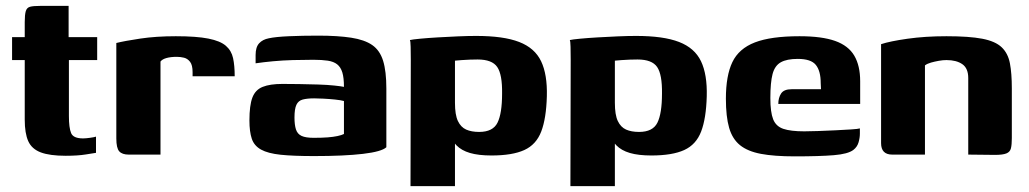

<svg xmlns="http://www.w3.org/2000/svg" viewBox="-20 -525 3494 652"><path d="M203 4Q149 4 118.5 -7.5Q88 -19 76 -45.5Q64 -72 64 -119V-321H21V-399H64V-450Q64 -475 67.5 -487Q71 -499 82 -502Q93 -505 117 -505H213Q213 -501 213 -495Q213 -489 213 -480V-399H310V-321H214V-131Q214 -91 221.5 -73Q229 -55 262 -55Q271 -55 285.5 -57Q300 -59 306 -61V-6Q299 -5 271.5 -0.5Q244 4 203 4Z M525 0H417Q395 0 385 -11Q375 -22 375 -55V-379Q403 -386 456.5 -394Q510 -402 577 -402Q647 -402 687.5 -394Q728 -386 747 -369.5Q766 -353 771.5 -327.5Q777 -302 777 -266H634V-280Q634 -304 625.5 -315Q617 -326 605 -329Q593 -332 580 -332Q560 -332 545.5 -328Q531 -324 525 -316Z M1046 5Q976 5 933 0.5Q890 -4 866.5 -17Q843 -30 835 -54Q827 -78 827 -116Q827 -167 837 -193.5Q847 -220 872 -230Q897 -240 939 -240Q964 -240 996.5 -239.5Q1029 -239 1060.5 -238Q1092 -237 1115.5 -234.5Q1139 -232 1148 -230Q1148 -261 1142.5 -279Q1137 -297 1125 -306.5Q1113 -316 1093 -319Q1073 -322 1044 -322Q1009 -322 974.5 -321Q940 -320 907.5 -317Q875 -314 848 -310V-338Q848 -365 860 -378Q872 -391 893 -395Q916 -400 961.5 -402Q1007 -404 1060 -404Q1127 -404 1172.5 -397Q1218 -390 1244 -372Q1270 -354 1281 -318.5Q1292 -283 1292 -224V-25Q1276 -10 1212.5 -2.5Q1149 5 1046 5ZM1045 -57Q1073 -57 1092.5 -58.5Q1112 -60 1126 -63Q1140 -66 1148 -70V-182Q1137 -185 1117.5 -187Q1098 -189 1078 -190Q1058 -191 1047 -191Q1023 -191 1008 -187Q993 -183 986.5 -169Q980 -155 980 -126Q980 -101 985 -85.5Q990 -70 1004 -63.5Q1018 -57 1045 -57Z M1374 107 1375 -323Q1375 -347 1374.5 -366Q1374 -385 1372 -389Q1380 -391 1406 -393.5Q1432 -396 1466 -398Q1500 -400 1534.5 -401.5Q1569 -403 1597 -403Q1690 -403 1743 -382.5Q1796 -362 1817.5 -317Q1839 -272 1837 -198Q1835 -123 1818 -78.5Q1801 -34 1760.5 -15.5Q1720 3 1649 3Q1605 3 1576 -5.5Q1547 -14 1530 -31.5Q1513 -49 1504 -74L1525 -83V107ZM1607 -77Q1654 -77 1669.5 -108.5Q1685 -140 1685 -207Q1686 -272 1668.5 -297.5Q1651 -323 1602 -323Q1590 -323 1576 -322.5Q1562 -322 1548.5 -321Q1535 -320 1525 -319V-176Q1525 -135 1535 -114Q1545 -93 1563 -85Q1581 -77 1607 -77Z M1917 107 1918 -323Q1918 -347 1917.5 -366Q1917 -385 1915 -389Q1923 -391 1949 -393.5Q1975 -396 2009 -398Q2043 -400 2077.5 -401.5Q2112 -403 2140 -403Q2233 -403 2286 -382.5Q2339 -362 2360.5 -317Q2382 -272 2380 -198Q2378 -123 2361 -78.5Q2344 -34 2303.5 -15.5Q2263 3 2192 3Q2148 3 2119 -5.5Q2090 -14 2073 -31.5Q2056 -49 2047 -74L2068 -83V107ZM2150 -77Q2197 -77 2212.5 -108.5Q2228 -140 2228 -207Q2229 -272 2211.5 -297.5Q2194 -323 2145 -323Q2133 -323 2119 -322.5Q2105 -322 2091.5 -321Q2078 -320 2068 -319V-176Q2068 -135 2078 -114Q2088 -93 2106 -85Q2124 -77 2150 -77Z M2679 6Q2609 6 2564 -2.5Q2519 -11 2493 -32Q2467 -53 2456 -91Q2445 -129 2445 -190Q2445 -268 2467 -314Q2489 -360 2543.5 -381Q2598 -402 2695 -402Q2771 -402 2816 -386Q2861 -370 2881 -336Q2901 -302 2901 -249V-172H2623Q2623 -193 2632.5 -207.5Q2642 -222 2668 -222H2768L2767 -243Q2767 -284 2750.5 -304.5Q2734 -325 2689 -325Q2652 -325 2631.5 -313.5Q2611 -302 2603.5 -273.5Q2596 -245 2596 -192Q2596 -144 2605.5 -120Q2615 -96 2640 -87.5Q2665 -79 2711 -79Q2728 -79 2757 -80Q2786 -81 2816.5 -82.5Q2847 -84 2870.5 -85.5Q2894 -87 2900 -89V-71Q2900 -57 2895.5 -41.5Q2891 -26 2878 -16Q2860 -2 2811.5 2Q2763 6 2679 6Z M3010 0Q2972 0 2972 -39V-375Q3002 -385 3062 -393.5Q3122 -402 3194 -402Q3271 -402 3315.5 -393.5Q3360 -385 3381.5 -364.5Q3403 -344 3409.5 -310Q3416 -276 3416 -225V-56Q3416 -34 3413 -21.5Q3410 -9 3397.5 -4Q3385 1 3359 1L3268 0V-260Q3268 -293 3248 -307Q3228 -321 3194 -321Q3182 -321 3168 -318.5Q3154 -316 3141.5 -312.5Q3129 -309 3121 -303V0Z"/></svg>

Font: Genos Thin
Style: Bold
Weight: 700
Version: Version 1.010